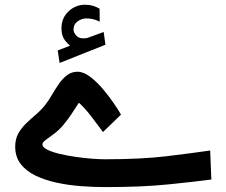

<svg xmlns="http://www.w3.org/2000/svg" viewBox="-20 -782 943 802"><path d="M272.9 -591.3Q256.3 -604.5 246.6 -620.8Q236.8 -637.2 236.8 -664.1Q236.8 -707 266.4 -734.6Q295.9 -762.2 334.5 -762.2Q353.5 -762.2 367.7 -758.1Q381.8 -753.9 396 -745.6L396.5 -691.4Q381.3 -699.2 368.2 -702.1Q355 -705.1 341.3 -705.1Q321.8 -705.1 304.4 -692.9Q287.1 -680.7 287.1 -657.7Q287.6 -644 300.8 -631.3Q314 -618.7 340.3 -622.6Q340.8 -622.6 344.7 -623.5L413.1 -648.4L420.4 -595.2L229 -519L221.2 -571.3ZM418.5 -116.7Q569.3 -116.7 675.3 -129.4Q781.2 -142.1 857.9 -153.3L862.8 -32.2Q793 -22.9 682.9 -11.7Q572.8 -0.5 419.4 -0.5Q371.1 -0.5 318.8 -4.4Q266.6 -8.3 217.5 -18.8Q168.5 -29.3 129.2 -48.1Q89.8 -66.9 66.7 -96.7Q43.5 -126.5 43.5 -169.4Q43.5 -201.2 56.6 -224.6Q69.8 -248 89.6 -267.1Q109.4 -286.1 130.6 -304.2Q151.9 -322.3 168 -342.8Q182.1 -360.4 195.8 -384Q209.5 -407.7 224.9 -430.2Q240.2 -452.6 259.5 -467.5Q278.8 -482.4 303.7 -482.4Q328.6 -482.4 356.7 -461.2Q384.8 -439.9 410.6 -409.2Q436.5 -378.4 456.5 -348.9Q476.6 -319.3 485.4 -303.2L410.2 -230.5Q387.7 -260.3 362.1 -294.4Q336.4 -328.6 309.6 -353Q290.5 -324.7 278.1 -304.9Q265.6 -285.2 242.7 -257.8Q225.1 -237.3 205.3 -222.7Q185.5 -208 171.4 -197.8Q157.2 -187.5 157.2 -179.2Q157.2 -167 177 -157Q196.8 -147 228.5 -139.4Q260.3 -131.8 295.9 -126.7Q331.5 -121.6 364.3 -119.1Q397 -116.7 418.5 -116.7Z"/></svg>

Font: Vazirmatn UI NL SemiBold
Style: Regular
Weight: 600
Designer: Saber Rastikerdar
Foundry: Saber Rastikerdar
Version: Version 33.003